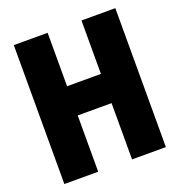

<svg xmlns="http://www.w3.org/2000/svg" viewBox="-139 -897 948 1013"><g transform="rotate(-20 335.0 -390.0)"><path d="M620 0H430V-316H240V0H50V-780H240V-480H430V-780H620Z"/></g></svg>

Font: Tanohe Sans Black
Style: Regular
Weight: 900
Designer: Village Type and Design LLC & Cristiano Sobral
Foundry: Cooper Hewitt Smithsonian Design Museum
Version: Version 1.00;March 11, 2020;FontCreator 12.0.0.2522 64-bit; 